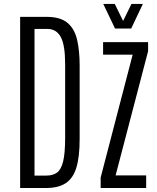

<svg xmlns="http://www.w3.org/2000/svg" viewBox="-20 -944 790 964"><path d="M81.1 0V-859.4H213.4Q283.2 -859.4 318.8 -829.3Q354.5 -799.3 367.2 -744.1Q379.9 -689 379.9 -614.3V-246.1Q379.9 -156.7 363.5 -102.8Q347.2 -48.8 310.1 -24.4Q272.9 0 210.4 0ZM153.3 -62.5H213.4Q245.1 -62.5 265.9 -77.1Q286.6 -91.8 296.9 -133.1Q307.1 -174.3 307.1 -253.4V-622.1Q307.1 -717.3 285.2 -758.1Q263.2 -798.8 217.8 -798.8H153.3ZM485.4 0V-52.7L646 -669.4H497.6V-732.4H723.6V-687L560.5 -63.5H713.9V0ZM557.6 -800.8 498.5 -924.3H556.2L598.1 -838.9L640.1 -924.3H697.3L638.7 -800.8Z"/></svg>

Font: Antonio Thin
Style: Regular
Weight: 250
Designer: Vernon Adams
Foundry: Vernon Adams
Version: Version 1.002